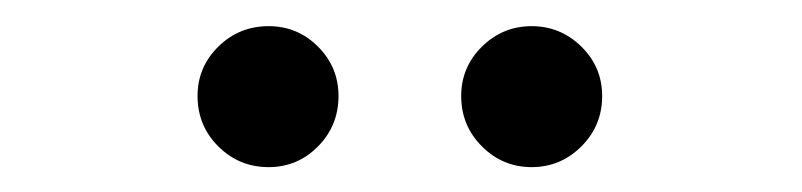

<svg xmlns="http://www.w3.org/2000/svg" viewBox="-20 -764 622 149"><path d="M392.6 -634.3Q370.1 -634.3 354 -650.4Q337.9 -666.5 337.9 -689.5Q337.9 -711.9 354 -727.8Q370.1 -743.7 392.6 -743.7Q415 -743.7 431.2 -727.8Q447.3 -711.9 447.3 -689.5Q447.3 -666.5 431.2 -650.4Q415 -634.3 392.6 -634.3ZM188.5 -634.3Q165.5 -634.3 149.4 -650.4Q133.3 -666.5 133.3 -689.5Q133.3 -711.9 149.4 -727.8Q165.5 -743.7 188.5 -743.7Q210.9 -743.7 226.8 -727.8Q242.7 -711.9 242.7 -689.5Q242.7 -666.5 226.8 -650.4Q210.9 -634.3 188.5 -634.3Z"/></svg>

Font: V-Inter
Style: Regular-375
Weight: 375
Designer: Rasmus Andersson
Foundry: rsms
Version: Version 4.000;git-4146feb